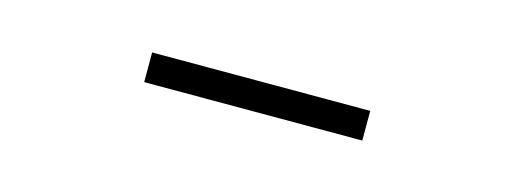

<svg xmlns="http://www.w3.org/2000/svg" viewBox="-19 -747 665 250"><g transform="rotate(15 313.5 -622.0)"><path d="M169 -642H463V-602H169Z"/></g></svg>

Font: Livvic Light
Style: Regular
Weight: 300
Designer: Jacques Le Bailly, Baron von Fonthausen
Version: Version 1.001; ttfautohint (v1.8.2)